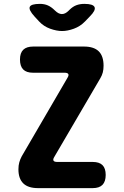

<svg xmlns="http://www.w3.org/2000/svg" viewBox="-20 -970 640 990"><path d="M176 0Q125 0 100 -24.5Q75 -49 75 -97Q75 -117 79.5 -133Q84 -149 92 -164L328 -569Q336 -582 332 -588.5Q328 -595 313 -595H150Q116 -595 99.5 -612Q83 -629 83 -663Q83 -697 100 -713.5Q117 -730 151 -730H413Q464 -730 489 -705.5Q514 -681 514 -631Q514 -612 510 -596.5Q506 -581 497 -566L260 -161Q252 -148 256 -141.5Q260 -135 275 -135H458Q492 -135 508.5 -118.5Q525 -102 525 -68Q525 -34 508.5 -17Q492 0 458 0ZM186 -950Q209 -950 227 -942Q245 -934 262 -917L263 -916Q281 -898 298.5 -897.5Q316 -897 334 -915L338 -919Q355 -936 373.5 -943Q392 -950 415 -950Q460 -950 467.5 -933.5Q475 -917 443 -885L419 -860Q394 -834 361 -822Q328 -810 300 -810Q272 -810 238.5 -822Q205 -834 181 -860L158 -885Q127 -919 133.5 -934.5Q140 -950 186 -950Z"/></svg>

Font: Maple Mono NL ExtraBold
Style: Regular
Weight: 800
Monospace: yes
Designer: subframe7536
Version: Version 7.000